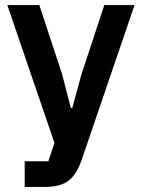

<svg xmlns="http://www.w3.org/2000/svg" viewBox="-20 -542 564 762"><path d="M394 -522H514L304 93Q294 121 281.5 141.5Q269 162 252 175Q235 188 211 194Q187 200 155 200H78V98H172L196 25L9 -522H136L227 -246L261 -114H267L303 -246Z"/></svg>

Font: IBM Plex Arabic SemiBold
Style: Regular
Weight: 600
Designer: Mike Abbink, Paul van der Laan, Pieter van Rosmalen, Wael Morcos, Khajak Apelian
Foundry: Bold Monday
Version: Version 1.0